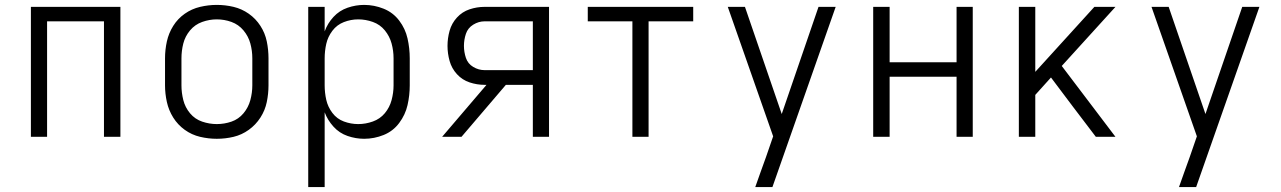

<svg xmlns="http://www.w3.org/2000/svg" viewBox="-20 -558 5224 783"><path d="M106 0H172V-471H404V0H471V-530H106Z M864 8Q899 8 932.5 0Q966 -8 994.5 -28.5Q1023 -49 1042 -78.5Q1061 -108 1068 -142Q1075 -176 1075 -210V-320Q1075 -355 1068 -389Q1061 -423 1042 -452.5Q1023 -482 994.5 -502Q966 -522 932.5 -530Q899 -538 864 -538Q830 -538 796 -530Q762 -522 733.5 -502Q705 -482 686.5 -452.5Q668 -423 660.5 -389Q653 -355 653 -320V-210Q653 -176 660.5 -142Q668 -108 686.5 -78.5Q705 -49 733.5 -28.5Q762 -8 796 0Q830 8 864 8ZM864 -52Q834 -52 804.5 -62Q775 -72 755 -96Q735 -120 727.5 -150Q720 -180 720 -210V-320Q720 -351 727.5 -380.5Q735 -410 755 -434Q775 -458 804.5 -468.5Q834 -479 864 -479Q895 -479 924 -468.5Q953 -458 973 -434Q993 -410 1001 -380.5Q1009 -351 1009 -320V-210Q1009 -180 1001 -150Q993 -120 973 -96Q953 -72 924 -62Q895 -52 864 -52Z M1237 205H1304V-100Q1316 -68 1340 -41.5Q1364 -15 1397.5 -3.5Q1431 8 1465 8Q1506 8 1544.5 -7.5Q1583 -23 1608 -56.5Q1633 -90 1642 -129.5Q1651 -169 1651 -210V-320Q1651 -361 1642 -401Q1633 -441 1608 -474Q1583 -507 1544.5 -522.5Q1506 -538 1465 -538Q1431 -538 1397.5 -526.5Q1364 -515 1340 -489Q1316 -463 1304 -430V-530H1237ZM1441 -52Q1411 -52 1382.5 -62.5Q1354 -73 1335.5 -97.5Q1317 -122 1310.5 -151Q1304 -180 1304 -210V-320Q1304 -350 1310.5 -379Q1317 -408 1335.5 -432.5Q1354 -457 1382.5 -468Q1411 -479 1441 -479Q1471 -479 1500.5 -468.5Q1530 -458 1549.5 -434Q1569 -410 1577 -380.5Q1585 -351 1585 -320V-210Q1585 -180 1577 -150Q1569 -120 1549.5 -96.5Q1530 -73 1500.5 -62.5Q1471 -52 1441 -52Z M1783 0H1862L2043 -212H2153V0H2219V-530H1956Q1925 -530 1895 -520Q1865 -510 1843.5 -486.5Q1822 -463 1813.5 -432.5Q1805 -402 1805 -371Q1805 -340 1813.5 -309.5Q1822 -279 1843.5 -255.5Q1865 -232 1895 -222Q1925 -212 1956 -212H1964ZM1956 -272Q1932 -272 1910 -285Q1888 -298 1880 -322Q1872 -346 1872 -371Q1872 -396 1880 -420Q1888 -444 1910 -457.5Q1932 -471 1956 -471H2153V-272Z M2559 0H2625V-471H2807V-530H2377V-471H2559Z M3060 205H3130L3388 -530H3318L3168 -93L3018 -530H2948L3133 -2L3104 82Q3093 112 3082 143Q3071 174 3060 205Z M3541 0H3608V-245H3881V0H3947V-530H3881V-304H3608V-530H3541Z M4135 0H4202V-171L4266 -242L4354 -125L4449 0H4529L4310 -289L4529 -530H4443L4202 -265V-530H4135Z M4788 205H4858L5116 -530H5046L4896 -93L4746 -530H4676L4861 -2L4832 82Q4821 112 4810 143Q4799 174 4788 205Z"/></svg>

Font: Iosevka Sparkle Light
Style: Regular
Weight: 300
Designer: Belleve Invis
Foundry: Belleve Invis
Version: Version 4.5.0; ttfautohint (v1.8.3)